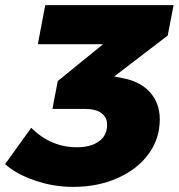

<svg xmlns="http://www.w3.org/2000/svg" viewBox="-57 -722 699 751"><path d="M599 -583 622 -702H120L91 -549H346L169 -405L148 -296H273C302 -296 324 -291 339 -280C354 -269 362 -254 362 -235C362 -207 352 -185 331 -170C310 -154 281 -146 243 -146C176 -146 117 -171 65 -222L-37 -80C-7 -53 32 -32 80 -16C128 1 178 9 230 9C295 9 353 -3 404 -26C455 -49 496 -80 525 -121C554 -161 568 -206 568 -255C568 -298 555 -333 529 -362C503 -390 468 -408 424 -416L390 -423Z"/></svg>

Font: Argentum Sans ExtraBold
Style: Italic
Weight: 800
Italic angle: -11.3°
Designer: Julieta Ulanovsky
Foundry: Julieta Ulanovsky
Version: Version 5.001;February 15, 2019;FontCreator 11.5.0.2425 64-b